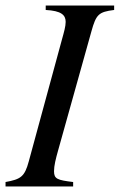

<svg xmlns="http://www.w3.org/2000/svg" viewBox="-28 -673 432 693"><path d="M384 -653H137V-637C193 -634 209 -619 209 -594C209 -578 203 -557 196 -532L76 -91C61 -35 47 -26 -8 -16V0H236V-16C179 -23 167 -27 167 -55C167 -75 173 -99 182 -131L302 -560C319 -621 328 -630 384 -637Z"/></svg>

Font: STIXGeneral
Style: Italic
Weight: 400
Italic angle: -16.33°
Designer: MicroPress Inc., with final additions and corrections provided by Coen Hoffman, Elsevier (retired)
Version: Version 1.1.0